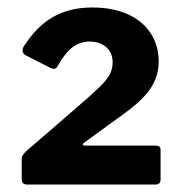

<svg xmlns="http://www.w3.org/2000/svg" viewBox="-20 -877 492 513"><path d="M183 -588Q225 -624 246 -644.5Q267 -665 274 -679.5Q281 -694 281 -711Q281 -727 273.5 -739.5Q266 -752 252 -759Q238 -766 219 -766Q194 -766 174 -751Q154 -736 133 -699Q128 -689 114 -696L49 -729Q42 -733 40.5 -739Q39 -745 43 -752Q77 -806 121.5 -831.5Q166 -857 227 -857Q280 -857 320 -839.5Q360 -822 382 -789Q404 -756 404 -712Q404 -688 395.5 -666Q387 -644 368.5 -623Q350 -602 318 -578L205 -496Q201 -493 201 -490.5Q201 -488 209 -488H396Q409 -488 409 -477V-397Q409 -384 395 -384H54Q46 -384 42 -387Q38 -390 38 -399V-454Q38 -459 43.5 -466Q49 -473 72 -492Z"/></svg>

Font: Libre Franklin Thin ExtraBold
Style: Regular
Weight: 800
Version: Version 3.000